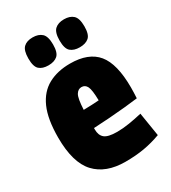

<svg xmlns="http://www.w3.org/2000/svg" viewBox="-189 -860 857 965"><g transform="rotate(-30 239.5 -377.5)"><path d="M250 10Q137 10 77 -54.5Q17 -119 17 -264Q17 -371 45.5 -435Q74 -499 127.5 -528Q181 -557 254 -557Q361 -557 410.5 -497Q460 -437 460 -300Q460 -290 459.5 -271Q459 -252 458 -238Q428 -234 383 -229.5Q338 -225 289 -221.5Q240 -218 197 -216Q197 -213 197 -207Q197 -174 216.5 -157.5Q236 -141 289 -141Q322 -141 359.5 -147Q397 -153 435 -162L457 -25Q408 -7 359 1.5Q310 10 250 10ZM198 -321Q221 -321 246.5 -322.5Q272 -324 287 -325Q286 -386 276 -406Q266 -426 245 -426Q225 -426 213 -406Q201 -386 198 -321ZM339 -603Q305 -603 286 -619.5Q267 -636 267 -683Q267 -730 286 -747.5Q305 -765 339 -765Q373 -765 392 -747.5Q411 -730 411 -683Q411 -636 392 -619.5Q373 -603 339 -603ZM157 -603Q123 -603 104.5 -619.5Q86 -636 86 -683Q86 -730 104.5 -747.5Q123 -765 157 -765Q191 -765 210 -747.5Q229 -730 229 -683Q229 -636 210 -619.5Q191 -603 157 -603Z"/></g></svg>

Font: Georama SemiCondensed ExtraBold
Style: Regular
Weight: 800
Width: 4
Designer: Jean-Baptiste Levee
Foundry: Production Type
Version: Version 1.000